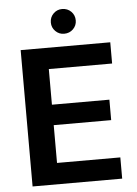

<svg xmlns="http://www.w3.org/2000/svg" viewBox="-59 -936 700 982"><g transform="rotate(-5 290.5 -445.5)"><path d="M68 0V-700H528V-591H203V-408H498V-303H203V-109H528V0ZM297 -764Q271 -764 252.5 -782.5Q234 -801 234 -827Q234 -854 252.5 -872.5Q271 -891 297 -891Q325 -891 343.5 -872.5Q362 -854 362 -827Q362 -801 343.5 -782.5Q325 -764 297 -764Z"/></g></svg>

Font: DM Sans 20pt
Style: Bold
Weight: 700
Version: Version 4.004;gftools[0.9.30]